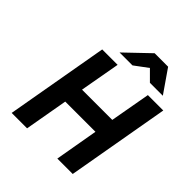

<svg xmlns="http://www.w3.org/2000/svg" viewBox="-245 -1077 1234 1234"><g transform="rotate(45 372.0 -460.5)"><path d="M66 0 189 -700H329L280 -425.5H555L604 -700H744L621 0H481L532.5 -295H258L206 0ZM281.5 -765 444.5 -921H567L675 -765H557.5L490 -832.5L399 -765Z"/></g></svg>

Font: Overpass ExtraBold
Style: Italic
Weight: 800
Italic angle: -10°
Designer: Delve Withrington, Dave Bailey, Thomas Jockin
Foundry: Delve Fonts LLC
Version: Version 4.000